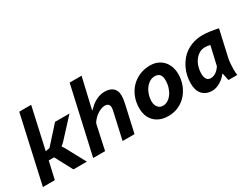

<svg xmlns="http://www.w3.org/2000/svg" viewBox="-61 -1168 2177 1675"><g transform="rotate(-30 1028.0 -330.0)"><path d="M226.1 -175.8H172.4L132.3 0H12.2L162.1 -672.4H282.2L189.9 -258.3L232.4 -266.1L388.2 -439.5H533.7L359.4 -250.5L330.1 -224.6L346.2 -201.2L455.1 0H319.8Z M814.9 0 871.1 -251Q875 -269.5 877.2 -280.5Q879.4 -291.5 879.4 -301.3Q879.4 -314 875.5 -322.3Q871.6 -330.6 865.2 -335.7Q858.9 -340.8 850.8 -343Q842.8 -345.2 834.5 -345.2Q812.5 -345.2 790.3 -335.4Q768.1 -325.7 748.8 -311.3Q729.5 -296.9 714.8 -280Q700.2 -263.2 692.9 -249V-251L638.7 0H518.6L669.9 -672.4H790L718.3 -364.7H719.7V-362.3Q732.9 -376 750.7 -391.8Q768.6 -407.7 790 -420.9Q811.5 -434.1 837.2 -442.9Q862.8 -451.7 891.6 -451.7Q915 -451.7 935.8 -446.3Q956.5 -440.9 972.2 -428.7Q987.8 -416.5 996.8 -396.7Q1005.9 -377 1005.9 -348.1Q1005.9 -315.4 995.6 -269.5L935.1 0Z M1083.5 -172.4Q1083.5 -235.4 1104.2 -286.9Q1125 -338.4 1161.1 -375Q1197.3 -411.6 1245.8 -431.6Q1294.4 -451.7 1350.1 -451.7Q1394 -451.7 1427.5 -436.3Q1460.9 -420.9 1483.4 -395Q1505.9 -369.1 1517.1 -335.2Q1528.3 -301.3 1528.3 -264.2Q1528.3 -207 1509.3 -157Q1490.2 -106.9 1456.5 -69.3Q1422.9 -31.7 1376 -10Q1329.1 11.7 1273.4 11.7Q1222.7 11.7 1186.5 -4.2Q1150.4 -20 1127.4 -45.9Q1104.5 -71.8 1094 -104.7Q1083.5 -137.7 1083.5 -172.4ZM1206.5 -171.9Q1206.5 -153.3 1211.7 -138.2Q1216.8 -123 1225.8 -112.3Q1234.9 -101.6 1247.6 -95.7Q1260.3 -89.8 1275.4 -89.8Q1302.2 -89.8 1325.7 -104.5Q1349.1 -119.1 1366.7 -144Q1384.3 -168.9 1394.5 -202.1Q1404.8 -235.4 1404.8 -272.9Q1404.8 -289.6 1401.4 -303.7Q1397.9 -317.9 1390.1 -328.1Q1382.3 -338.4 1369.6 -344Q1356.9 -349.6 1338.9 -349.6Q1311.5 -349.6 1287.6 -335Q1263.7 -320.3 1245.6 -295.9Q1227.5 -271.5 1217 -239.3Q1206.5 -207 1206.5 -171.9Z M1977.5 -175.3Q1970.7 -146 1968.3 -115.5Q1965.8 -85 1965.8 -58.1Q1965.8 -41 1967 -24.9Q1968.3 -8.8 1969.2 1H1880.9L1865.2 -72.3H1861.3Q1850.6 -57.6 1834.7 -42.7Q1818.8 -27.8 1799.6 -15.6Q1780.3 -3.4 1758.3 4.2Q1736.3 11.7 1712.9 11.7Q1680.7 11.7 1656 1.2Q1631.3 -9.3 1614.5 -28.3Q1597.7 -47.4 1589.1 -74.7Q1580.6 -102.1 1580.6 -135.7Q1580.6 -173.3 1588.6 -211.7Q1596.7 -250 1613.3 -284.9Q1629.9 -319.8 1654.8 -350.3Q1679.7 -380.9 1713.1 -403.3Q1746.6 -425.8 1788.6 -438.7Q1830.6 -451.7 1881.3 -451.7Q1915 -451.7 1955.8 -445.8Q1996.6 -439.9 2035.2 -431.2ZM1756.8 -89.8Q1774.4 -89.8 1789.3 -95.9Q1804.2 -102.1 1815.9 -111.3Q1827.6 -120.6 1836.9 -131.6Q1846.2 -142.6 1853 -151.9L1897 -342.3Q1885.7 -346.2 1872.6 -347.9Q1859.4 -349.6 1845.7 -349.6Q1811 -349.6 1784.7 -332.8Q1758.3 -315.9 1740 -289.6Q1721.7 -263.2 1712.4 -230.7Q1703.1 -198.2 1703.1 -167Q1703.1 -130.9 1716.1 -110.4Q1729 -89.8 1756.8 -89.8Z"/></g></svg>

Font: PT Astra Sans
Style: Bold Italic
Weight: 700
Italic angle: -16°
Designer: A.Korolkova, I. Chaeva
Foundry: ParaType Ltd
Version: Version 1.002W